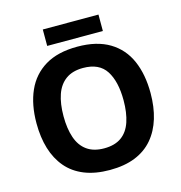

<svg xmlns="http://www.w3.org/2000/svg" viewBox="-125 -984 1041 1106"><g transform="rotate(-15 395.5 -431.0)"><path d="M735 -358Q735 -275 714.5 -207.5Q694 -140 652.5 -91Q611 -42 547 -16Q483 10 395 10Q308 10 243.5 -16Q179 -42 137.5 -91Q96 -140 75.5 -207.5Q55 -275 55 -359Q55 -470 91.5 -552Q128 -634 203.5 -679.5Q279 -725 396 -725Q512 -725 587.5 -679.5Q663 -634 699 -551.5Q735 -469 735 -358ZM216 -358Q216 -284 234.5 -230Q253 -176 293 -147.5Q333 -119 395 -119Q459 -119 498.5 -147.5Q538 -176 556 -230Q574 -284 574 -358Q574 -470 533 -534Q492 -598 396 -598Q333 -598 293 -569Q253 -540 234.5 -486.5Q216 -433 216 -358ZM562 -872V-774H230V-872Z"/></g></svg>

Font: Noto Sans Khmer
Style: Bold
Weight: 700
Version: Version 2.003